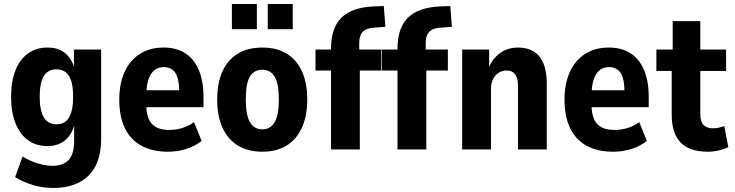

<svg xmlns="http://www.w3.org/2000/svg" viewBox="-20 -742 3647 953"><path d="M243 191Q193 191 144 176.5Q95 162 55 137L92 35Q116 50 141.5 60Q167 70 192 75.5Q217 81 240 81Q295 81 321.5 51Q348 21 348 -40V-122H349Q336 -73 302 -45Q268 -17 215 -17Q159 -17 119 -46Q79 -75 57 -130.5Q35 -186 35 -262Q35 -339 57 -393.5Q79 -448 119.5 -477Q160 -506 216 -506Q269 -506 303 -478.5Q337 -451 350 -400H347V-496H482V-52Q482 26 455 80Q428 134 374.5 162.5Q321 191 243 191ZM260 -125Q303 -125 323 -159.5Q343 -194 343 -262Q343 -330 323 -364Q303 -398 260 -398Q218 -398 197.5 -364.5Q177 -331 177 -262Q177 -194 197.5 -159.5Q218 -125 260 -125Z M814 11Q736 11 682 -18.5Q628 -48 600 -105.5Q572 -163 572 -247Q572 -326 598 -384Q624 -442 673.5 -474Q723 -506 792 -506Q855 -506 899 -478Q943 -450 966.5 -395Q990 -340 990 -260V-210H689V-294H884L870 -277Q870 -351 850.5 -380Q831 -409 793 -409Q765 -409 746 -393.5Q727 -378 716.5 -346.5Q706 -315 706 -263V-225Q706 -180 718 -152Q730 -124 755 -110.5Q780 -97 821 -97Q852 -97 884.5 -106.5Q917 -116 943 -136L981 -42Q943 -14 901 -1.5Q859 11 814 11Z M1282 11Q1211 11 1161 -19.5Q1111 -50 1084.5 -108Q1058 -166 1058 -248Q1058 -331 1084.5 -388.5Q1111 -446 1161 -476Q1211 -506 1282 -506Q1353 -506 1402.5 -476Q1452 -446 1478.5 -388.5Q1505 -331 1505 -248Q1505 -166 1478.5 -108Q1452 -50 1402.5 -19.5Q1353 11 1282 11ZM1282 -100Q1322 -100 1343 -135Q1364 -170 1364 -249Q1364 -328 1343 -362Q1322 -396 1282 -396Q1241 -396 1220.5 -362Q1200 -328 1200 -249Q1200 -170 1221 -135Q1242 -100 1282 -100ZM1309 -597V-722H1433V-597ZM1131 -597V-722H1255V-597Z M1623 0V-392H1546V-496H1660L1623 -457V-499Q1623 -602 1673.5 -653Q1724 -704 1830 -710L1885 -712L1893 -609L1841 -605Q1815 -604 1797.5 -596Q1780 -588 1771.5 -571.5Q1763 -555 1763 -524V-464L1728 -496H1873V-392H1766V0Z M1953 0V-392H1876V-496H1990L1953 -457V-499Q1953 -602 2003.5 -653Q2054 -704 2160 -710L2215 -712L2223 -609L2171 -605Q2145 -604 2127.5 -596Q2110 -588 2101.5 -571.5Q2093 -555 2093 -524V-464L2058 -496H2203V-392H2096V0Z M2274 0V-496H2408V-405H2406Q2424 -451 2462 -478.5Q2500 -506 2552 -506Q2597 -506 2629 -486.5Q2661 -467 2677.5 -427Q2694 -387 2694 -326V0H2551V-315Q2551 -343 2544 -360Q2537 -377 2524.5 -384.5Q2512 -392 2494 -392Q2473 -392 2455.5 -381Q2438 -370 2427.5 -349.5Q2417 -329 2417 -302V0Z M3024 11Q2946 11 2892 -18.5Q2838 -48 2810 -105.5Q2782 -163 2782 -247Q2782 -326 2808 -384Q2834 -442 2883.5 -474Q2933 -506 3002 -506Q3065 -506 3109 -478Q3153 -450 3176.5 -395Q3200 -340 3200 -260V-210H2899V-294H3094L3080 -277Q3080 -351 3060.5 -380Q3041 -409 3003 -409Q2975 -409 2956 -393.5Q2937 -378 2926.5 -346.5Q2916 -315 2916 -263V-225Q2916 -180 2928 -152Q2940 -124 2965 -110.5Q2990 -97 3031 -97Q3062 -97 3094.5 -106.5Q3127 -116 3153 -136L3191 -42Q3153 -14 3111 -1.5Q3069 11 3024 11Z M3493 11Q3402 11 3358 -35Q3314 -81 3314 -173V-390H3238V-496H3319V-637H3456V-496H3584V-390H3456V-177Q3456 -138 3472.5 -121.5Q3489 -105 3519 -105Q3533 -105 3548.5 -108.5Q3564 -112 3575 -116L3595 -12Q3573 -1 3547 5Q3521 11 3493 11Z"/></svg>

Font: Nunito Sans 10pt Condensed ExtraBold
Style: Regular
Weight: 800
Width: 3
Designer: Vernon Adams
Foundry: Vernon Adams
Version: Version 3.101;gftools[0.9.27]